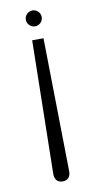

<svg xmlns="http://www.w3.org/2000/svg" viewBox="-83 -747 391 785"><g transform="rotate(-10 112.5 -355.0)"><path d="M79 -37C79 -12 92 0 112 0C132 0 145 -12 145 -36L136 -590H89ZM111 -644C129 -644 144 -659 144 -677C144 -695 129 -710 111 -710C93 -710 78 -695 78 -677C78 -659 93 -644 111 -644Z"/></g></svg>

Font: Advent Pro
Style: Regular
Weight: 400
Designer: Andreas Kalpakidis
Foundry: Andreas Kalpakidis
Version: Version 2.002 2008